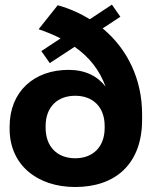

<svg xmlns="http://www.w3.org/2000/svg" viewBox="-20 -772 638 808"><path d="M296.5 15C466.5 15 578 -83 578 -268V-291.5C578 -436.5 518 -564.5 412 -652.5L486.5 -701.5L451 -752.5L358 -691C317.5 -716 272.5 -736 223 -750L142.5 -649C176.5 -637.5 207.5 -624.5 235 -610.5L154 -557L189.5 -506.5L294 -575C357 -531 399 -476.5 424.5 -407C391 -451.5 339 -478 268.5 -478C124 -478 20.5 -387.5 20.5 -239V-229.5C20.5 -78 136.5 15 296.5 15ZM296.5 -106C221.5 -106 172 -154 172 -234V-241.5C172 -321.5 221.5 -369 296.5 -369C371.5 -369 420.5 -321.5 420.5 -241.5V-234C420.5 -154 371.5 -106 296.5 -106Z"/></svg>

Font: MCL Standard Bold
Style: Regular
Weight: 700
Designer: Květoslav Bartoš
Foundry: Florian Karsten
Version: Version 1.001;Glyphs 3.2.3 (3260)